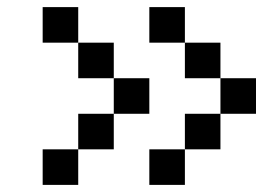

<svg xmlns="http://www.w3.org/2000/svg" viewBox="-20 -520 740 540"><path d="M400 -100V0H500V-100ZM100 0H200V-100H100ZM100 -400H200V-500H100ZM200 -100H300V-200H200ZM200 -300H300V-400H200ZM300 -200H400V-300H300ZM400 -400H500V-500H400ZM500 -100H600V-200H500ZM500 -300H600V-400H500ZM600 -200H700V-300H600Z"/></svg>

Font: FT88
Style: Regular
Weight: 400
Designer: Ange Degheest & Mandy Elbé
Foundry: Velvetyne Type Foundry
Version: Version 1.000;FEAKit 1.0